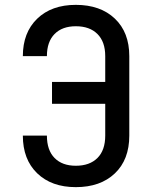

<svg xmlns="http://www.w3.org/2000/svg" viewBox="-20 -760 640 790"><path d="M74 -202H173Q173 -142 204.5 -110Q236 -78 292 -78Q349 -78 381 -110Q413 -142 413 -202V-333H194V-423H413V-529Q413 -588 381 -620Q349 -652 292 -652Q236 -652 204.5 -620Q173 -588 173 -529H74Q74 -626 133 -683Q192 -740 292 -740Q393 -740 452.5 -683.5Q512 -627 512 -529V-202Q512 -103 452.5 -46.5Q393 10 292 10Q192 10 133 -47Q74 -104 74 -202Z"/></svg>

Font: JetBrains Mono NL Medium
Style: Regular
Weight: 500
Monospace: yes
Designer: Philipp Nurullin, Konstantin Bulenkov
Foundry: JetBrains
Version: Version 2.305; ttfautohint (v1.8.4.7-5d5b)